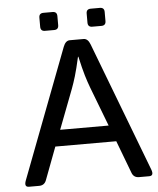

<svg xmlns="http://www.w3.org/2000/svg" viewBox="-57 -895 779 944"><g transform="rotate(-5 332.0 -423.0)"><path d="M47.9 0Q22.5 0 34.7 -32.2L277.8 -670.4Q289.1 -700.2 310.1 -700.2H378.4Q399.4 -700.2 410.6 -670.4L653.8 -32.2Q666 0 640.6 0H590.8Q564.9 0 555.7 -23.9L494.6 -185.5H193.8L132.8 -23.9Q123.5 0 97.7 0ZM224.6 -265.6H463.9L389.2 -460.9Q378.9 -488.3 368.9 -521.5Q358.9 -554.7 345.2 -615.7H343.3Q329.6 -554.7 319.6 -521.5Q309.6 -488.3 299.3 -460.9ZM192.9 -756.8Q170.9 -756.8 170.9 -778.8V-823.7Q170.9 -845.7 192.9 -845.7H237.8Q259.8 -845.7 259.8 -823.7V-778.8Q259.8 -756.8 237.8 -756.8ZM426.3 -756.8Q404.3 -756.8 404.3 -778.8V-823.7Q404.3 -845.7 426.3 -845.7H471.2Q493.2 -845.7 493.2 -823.7V-778.8Q493.2 -756.8 471.2 -756.8Z"/></g></svg>

Font: Istok Web
Style: Regular
Weight: 400
Designer: Andrey V. Panov
Foundry: Andrey V. Panov
Version: Version 1.0.2g